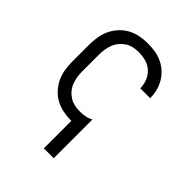

<svg xmlns="http://www.w3.org/2000/svg" viewBox="-214 -655 977 977"><g transform="rotate(45 275.0 -166.0)"><path d="M275 210V12H271Q243 12 215 6.5Q187 1 162 -12.5Q137 -26 117.5 -47.5Q98 -69 86 -94.5Q74 -120 69.5 -148.5Q65 -177 65 -205V-325Q65 -353 69.5 -381.5Q74 -410 86 -435.5Q98 -461 117.5 -482.5Q137 -504 162 -517.5Q187 -531 215 -536.5Q243 -542 271 -542Q298 -542 324 -538Q350 -534 374 -523Q398 -512 417.5 -494.5Q437 -477 450.5 -454Q464 -431 470.5 -405.5Q477 -380 477 -354V-353H406Q406 -379 396 -404Q386 -429 367 -446.5Q348 -464 322.5 -471Q297 -478 271 -478Q252 -478 233 -474Q214 -470 197.5 -459.5Q181 -449 168.5 -434Q156 -419 149 -401Q142 -383 139 -363.5Q136 -344 136 -325V-205Q136 -186 139 -166.5Q142 -147 149 -129Q156 -111 168.5 -96Q181 -81 197.5 -70.5Q214 -60 233 -56Q252 -52 271 -52Q291 -52 310 -55.5Q329 -59 346 -69V210Z"/></g></svg>

Font: Lode Term
Style: Regular
Weight: 400
Monospace: yes
Designer: Belleve Invis
Foundry: Belleve Invis
Version: Version 29.2.0